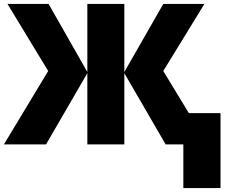

<svg xmlns="http://www.w3.org/2000/svg" viewBox="-24 -734 1159 976"><path d="M1015 -714H806L608 -368V-714H420V-368L223 -714H14L221 -373L-4 0H210L420 -362V0H608V-362L818 0H908V222H1097V-159H936L806 -373Z"/></svg>

Font: Noto Sans UI Black
Style: Regular
Weight: 900
Designer: Monotype Design Team
Foundry: Monotype Imaging Inc.
Version: Version 1.901